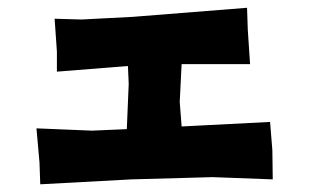

<svg xmlns="http://www.w3.org/2000/svg" viewBox="-20 -482 802 496"><path d="M74.2 -150.4 82 -62.5 84 -5.9 319.3 -18.6 529.3 -24.4 684.6 -18.6 683.6 -93.8 677.7 -167 505.9 -158.2 449.2 -155.3 444.3 -218.8 449.2 -316.4H626L620.1 -405.3L618.2 -461.9L323.2 -438.5L190.4 -431.6L121.1 -433.6L127 -348.6V-296.9L310.5 -311.5L312.5 -265.6L307.6 -148.4L217.8 -144.5Z"/></svg>

Font: MaokenAssortedSans-TC
Style: Regular
Weight: 500
Version: Version 0.83